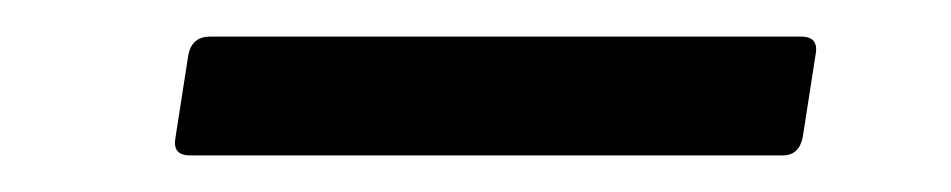

<svg xmlns="http://www.w3.org/2000/svg" viewBox="-20 -318 520 105"><path d="M84 -233Q74 -233 76 -243L83 -288Q85 -298 95 -298H418Q428 -298 426 -288L419 -243Q417 -233 408 -233Z"/></svg>

Font: Sofia Sans Hairline
Style: Italic
Weight: 1
Italic angle: -9°
Designer: Botio Nikoltchev, Ani Petrova
Foundry: lettersoup
Version: Version 4.102